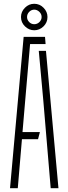

<svg xmlns="http://www.w3.org/2000/svg" viewBox="-20 -995 362 1015"><path d="M33 0 105 -800H218L221 -762H139L113 -461L99 -297H191L181 -259H96L74 0ZM248 0 209 -463 185 -726H223L289 0ZM161 -835Q133.5 -835 112.2 -855.5Q91 -876 91 -905Q91 -933 111.8 -954Q132.5 -975 161 -975Q189.5 -975 210.2 -954Q231 -933 231 -905Q231 -876 210 -855.5Q189 -835 161 -835ZM161 -867Q177 -867 188.5 -878.5Q200 -890 200 -905Q200 -921 188 -932.5Q176 -944 161 -944Q146 -944 134.5 -932.5Q123 -921 123 -905Q123 -890 134.2 -878.5Q145.5 -867 161 -867Z"/></svg>

Font: Big Shoulders Stencil Text SC Thin
Style: Regular
Weight: 100
Designer: Patric King
Foundry: XO Type Co
Version: Version 2.001